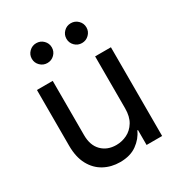

<svg xmlns="http://www.w3.org/2000/svg" viewBox="-176 -862 928 992"><g transform="rotate(-30 287.5 -366.0)"><path d="M414.1 -219.2V-529.3H508.3V0H415.5V-88.9H411.6Q394 -48.3 354.5 -19.8Q314.9 8.8 253.9 8.8Q201.7 8.8 159.2 -14.2Q116.7 -37.1 91.8 -83Q66.9 -128.9 66.9 -196.8V-529.3H161.1V-205.6Q161.1 -144.5 194.3 -111.1Q227.5 -77.6 280.8 -77.6Q314.5 -77.6 345 -92.5Q375.5 -107.4 394.8 -138.9Q414.1 -170.4 414.1 -219.2ZM390.6 -622.6Q365.7 -622.6 348.4 -639.9Q331.1 -657.2 331.1 -681.6Q331.1 -706.1 348.4 -723.4Q365.7 -740.7 390.6 -740.7Q415 -740.7 432.6 -723.4Q450.2 -706.1 450.2 -681.6Q450.2 -657.2 432.6 -639.9Q415 -622.6 390.6 -622.6ZM184.1 -622.6Q159.7 -622.6 142.1 -639.9Q124.5 -657.2 124.5 -681.6Q124.5 -706.1 142.1 -723.4Q159.7 -740.7 184.1 -740.7Q209 -740.7 226.3 -723.4Q243.7 -706.1 243.7 -681.6Q243.7 -657.2 226.3 -639.9Q209 -622.6 184.1 -622.6Z"/></g></svg>

Font: Inter Cardless Tabular
Style: Regular
Weight: 400
Designer: Rasmus Andersson
Foundry: rsms
Version: Version 4.000;git-4fc901f